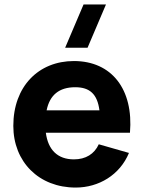

<svg xmlns="http://www.w3.org/2000/svg" viewBox="-20 -830 648 865"><path d="M273.5 -615H374.5L457.5 -810H356.5ZM321 15C425 15 520 -42 561 -141L425 -180C405 -136 366 -112 313 -112C239.5 -112 196.5 -155 186.5 -232H565.5C582 -428 483 -555 313 -555C153 -555 40 -440 40 -263C40 -101 155 15 321 15ZM319 -437C384.5 -437 418.5 -406 428 -333H190C204 -401.5 246 -437 319 -437Z"/></svg>

Font: Manrope ExtraBold
Style: Regular
Weight: 800
Designer: Mikhail Sharanda
Foundry: Mikhail Sharanda
Version: Version 4.505